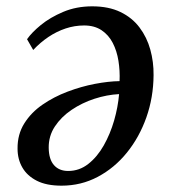

<svg xmlns="http://www.w3.org/2000/svg" viewBox="-20 -573 542 607"><path d="M65.5 -449Q80 -470 109.2 -494Q138.5 -518 180 -535.5Q221.5 -553 271.5 -553Q323.5 -553 360.8 -535Q398 -517 421.2 -486Q444.5 -455 455.2 -416.2Q466 -377.5 465.5 -335.5Q465 -265 442.8 -202Q420.5 -139 381.2 -90.5Q342 -42 289.2 -14Q236.5 14 174.5 14Q127 14 96.5 -1.5Q66 -17 50.8 -43.2Q35.5 -69.5 35.5 -103Q35 -148 56.8 -182.8Q78.5 -217.5 114.5 -242.2Q150.5 -267 193.5 -283.2Q236.5 -299.5 279.8 -307.8Q323 -316 358 -316.5Q359.5 -349 354.5 -380.5Q349.5 -412 336.5 -437.2Q323.5 -462.5 301 -477.5Q278.5 -492.5 246 -492.5Q216 -492.5 187.5 -483Q159 -473.5 133.2 -456.2Q107.5 -439 85 -415ZM195.5 -32.5Q231 -32.5 259.2 -54.8Q287.5 -77 308 -113.2Q328.5 -149.5 340.8 -192Q353 -234.5 356.5 -275.5Q318 -273.5 278.8 -260.8Q239.5 -248 206.5 -225.8Q173.5 -203.5 153.5 -173.2Q133.5 -143 134 -105.5Q134.5 -69 150.8 -50.8Q167 -32.5 195.5 -32.5Z"/></svg>

Font: Merriweather 48pt
Style: Italic
Weight: 400
Italic angle: -7.8°
Version: Version 2.101